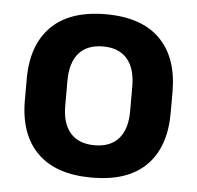

<svg xmlns="http://www.w3.org/2000/svg" viewBox="-43 -548 623 606"><g transform="rotate(5 268.5 -245.0)"><path d="M269 13.5Q155 13.5 96.2 -45Q37.5 -103.5 37.5 -211.5V-278Q37.5 -386.5 96.2 -445.2Q155 -504 269 -504Q382.5 -504 441 -445.2Q499.5 -386.5 499.5 -278V-211.5Q499.5 -103.5 441.2 -45Q383 13.5 269 13.5ZM269 -89Q319 -89 345.2 -119Q371.5 -149 371.5 -205V-284.5Q371.5 -341.5 345.2 -371.8Q319 -402 269 -402Q218.5 -402 192.2 -371.8Q166 -341.5 166 -284.5V-205Q166 -149 192.2 -119Q218.5 -89 269 -89Z"/></g></svg>

Font: Anek Malayalam SemiBold
Style: Regular
Weight: 600
Version: Version 1.003